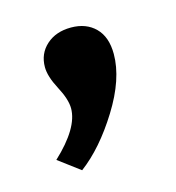

<svg xmlns="http://www.w3.org/2000/svg" viewBox="-56 -175 341 371"><g transform="rotate(-15 114.5 10.0)"><path d="M76.2 24.9Q76.2 6.8 62 -19.8Q47.9 -46.4 47.9 -64.9Q47.9 -91.8 66.9 -108.9Q85.9 -126 116.2 -126Q146.5 -126 164.8 -107.7Q183.1 -89.4 183.1 -55.2Q183.1 -5.4 146 54.2Q108.9 113.8 65.9 146L22.9 113.8Q76.2 64 76.2 24.9Z"/></g></svg>

Font: LT Hoop SemBd
Style: Regular
Weight: 600
Designer: Daniel Lyons
Foundry: LyonsType
Version: Version 1.000